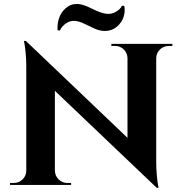

<svg xmlns="http://www.w3.org/2000/svg" viewBox="-20 -918 905 953"><path d="M596.7 -889.2H585Q578.1 -873 556.4 -859.9Q534.7 -846.7 508.3 -849.6Q480.5 -852.5 435.3 -875.5Q390.1 -898.4 362.8 -898.4Q329.1 -898.4 304.9 -876.2Q280.8 -854 272 -824.7Q263.2 -795.4 266.1 -767.1H277.8Q286.1 -787.1 307.6 -802Q329.1 -816.9 355 -814Q376 -811.5 401.4 -798.8Q426.8 -786.1 451.7 -775.1Q476.6 -764.2 500 -764.2Q535.2 -764.2 560.1 -785.4Q585 -806.6 593.8 -835.2Q602.5 -863.8 596.7 -889.2ZM532.7 -700.2H835.9L835.4 -689.9H817.4Q792 -689.9 774.2 -672.6Q756.3 -655.3 755.4 -630.4V-113.8Q755.4 -80.6 758.3 -48.6Q761.2 -16.6 764.2 -1L767.1 14.2H757.8L252.4 -467.3V-70.3Q253.4 -44.9 271.2 -27.3Q289.1 -9.8 314.5 -9.8H333V0H29.8V-9.8H48.3Q73.7 -9.8 91.8 -27.3Q109.9 -44.9 110.4 -70.3V-589.8Q110.4 -623 107.4 -654.3Q104.5 -685.5 101.6 -700.2L98.6 -714.8H108.4L612.8 -233.9V-629.4Q612.3 -654.8 594.5 -672.4Q576.7 -689.9 551.3 -689.9H532.7Z"/></svg>

Font: Cinzel Decorative Bold
Style: Regular
Weight: 700
Designer: Natanael Gama
Version: Version 1.001;PS 001.001;hotconv 1.0.56;makeotf.lib2.0.21325